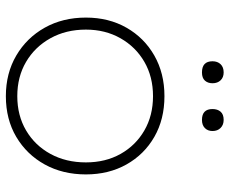

<svg xmlns="http://www.w3.org/2000/svg" viewBox="-84 -689 783 655"><g transform="rotate(90 307.5 -361.5)"><path d="M308 10Q230 10 169.5 -25.5Q109 -61 74.5 -122.5Q40 -184 40 -263Q40 -341 74.5 -401.5Q109 -462 169.5 -496.5Q230 -531 308 -531Q387 -531 447 -496.5Q507 -462 541 -401.5Q575 -341 575 -263Q575 -184 541 -122.5Q507 -61 447 -25.5Q387 10 308 10ZM308 -29Q374 -29 425 -59Q476 -89 505 -142Q534 -195 534 -263Q534 -330 505 -381.5Q476 -433 425 -462.5Q374 -492 308 -492Q242 -492 191 -462.5Q140 -433 110.5 -381Q81 -329 81 -263Q81 -195 110.5 -142Q140 -89 191 -59Q242 -29 308 -29ZM389 -659Q352 -659 352 -695Q352 -712 361 -722.5Q370 -733 389 -733Q406 -733 416.5 -722.5Q427 -712 427 -695Q427 -679 417 -669Q407 -659 389 -659ZM227 -659Q189 -659 189 -695Q189 -712 199 -722.5Q209 -733 227 -733Q244 -733 254 -722.5Q264 -712 264 -695Q264 -679 255 -669Q246 -659 227 -659Z"/></g></svg>

Font: Readex Pro Light
Style: Regular
Weight: 300
Designer: Bonnie Shaver-Troup, Thomas Jockin
Foundry: Lexend
Version: Version 1.200; ttfautohint (v1.8.3)